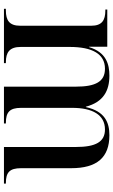

<svg xmlns="http://www.w3.org/2000/svg" viewBox="184 -772 587 996"><g transform="rotate(90 478.0 -273.5)"><path d="M25 0H307V-10H302C251 -10 223 -29 223 -87V-341C223 -458 259 -524 336 -524C402 -524 429 -477 429 -373V0H620V-10H617C562 -10 539 -29 539 -89V-354C539 -459 575 -524 651 -524C715 -524 742 -477 742 -373V0H932V-10H929C874 -10 852 -29 852 -89V-349C852 -483 796 -547 681 -547C615 -547 557 -524 535 -425H533C509 -516 450 -547 372 -547C312 -547 251 -530 224 -442H222V-536H29V-526H34C85 -526 113 -508 113 -453V-84C113 -28 85 -10 34 -10H25Z"/></g></svg>

Font: Noto Serif Display Medium
Style: Regular
Weight: 500
Designer: Monotype Design Team
Foundry: Monotype Imaging Inc.
Version: Version 2.009